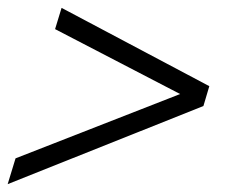

<svg xmlns="http://www.w3.org/2000/svg" viewBox="-22 -485 601 488"><path d="M464 -257 457 -235 118 -411 134.5 -465 510 -266 495 -215.5 -2.5 -17 17.5 -82.5Z"/></svg>

Font: Newsreader 11pt
Style: Italic
Weight: 400
Italic angle: -17°
Version: Version 1.003